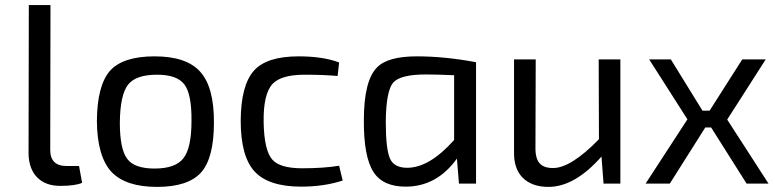

<svg xmlns="http://www.w3.org/2000/svg" viewBox="-20 -720 3041 753"><path d="M177 -132Q177 -69 241 -69H290L302 -3Q276 9 216 9Q159 9 126 -24Q93 -58 92 -117L93 -700H178Z M764 -440Q820 -379 819 -239Q819 -101 769 -44Q718 13 596 13Q473 13 417 -46Q361 -107 360 -246Q361 -384 411 -442Q462 -499 586 -499Q710 -499 764 -440ZM483 -389Q451 -349 450 -239Q450 -135 479 -97Q507 -59 586 -59Q668 -59 699 -99Q731 -139 731 -246Q732 -351 703 -389Q674 -427 596 -427Q514 -427 483 -389Z M1324 -12Q1251 12 1161 12Q1033 12 978 -48Q924 -107 924 -247Q925 -386 976 -443Q1026 -499 1151 -499Q1247 -499 1310 -475L1304 -422Q1249 -427 1175 -427Q1083 -427 1049 -391Q1012 -351 1014 -240Q1016 -130 1048 -94Q1078 -60 1165 -60Q1249 -60 1310 -70Z M1780 0 1772 -98Q1693 12 1571 12Q1482 12 1445 -45Q1406 -105 1407 -249Q1407 -404 1459 -456Q1501 -499 1615 -499Q1724 -499 1847 -476V0ZM1761 -425Q1689 -428 1651 -428Q1550 -428 1522 -396Q1494 -363 1493 -242Q1493 -133 1510 -97Q1526 -62 1577 -62Q1664 -62 1761 -171Z M2413 0H2347L2339 -106Q2234 13 2131 13Q2065 13 2029 -24Q1995 -59 1996 -123V-487H2081L2080 -144Q2079 -99 2096 -80Q2112 -61 2149 -61Q2219 -61 2329 -174L2328 -487H2413Z M2994 0H2908L2769 -220H2746L2607 0H2512L2676 -252L2526 -487H2611L2735 -286H2763L2891 -487H2983L2832 -251Z"/></svg>

Font: Taylor Sans
Style: Regular
Weight: 400
Italic angle: -8°
Designer: Natanael Gama
Version: Version 1.001 September 8, 2015